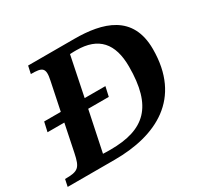

<svg xmlns="http://www.w3.org/2000/svg" viewBox="-154 -834 1053 1010"><g transform="rotate(-30 372.5 -328.5)"><path d="M272 0C523 0 737 -103 737 -404C737 -612 577 -657 405 -657H125L115 -611C184 -611 203 -603 187 -529L152 -360H51L38 -302H140L106 -137C89 -55 75 -43 -5 -43L-14 0ZM410 -302 423 -360H297L346 -599C364 -600 374 -600 385 -600C519 -600 582 -528 582 -387C582 -146 488 -57 279 -57C266 -57 249 -57 234 -58L285 -302Z"/></g></svg>

Font: STIX Two Text
Style: Bold Italic
Weight: 700
Italic angle: -12°
Designer: Ross Mills, John Hudson & Paul Hanslow, Tiro Typeworks Ltd; with prior portions MicroPress Inc. and Coen Hoffman, Elsevi
Foundry: Tiro Typeworks Ltd
Version: Version 2.13 b171